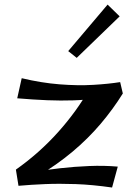

<svg xmlns="http://www.w3.org/2000/svg" viewBox="-20 -807 604 836"><path d="M141.5 -38 49.2 -68.5Q152 -141.2 233.2 -232Q314.5 -322.8 369.8 -420.8L514.8 -400Q472.5 -332 418.4 -268Q364.2 -204 295.8 -146.5Q227.2 -89 141.5 -38ZM468 9.5Q382.5 -2.8 310.1 -5.4Q237.8 -8 176.2 -5.4Q114.8 -2.8 60.5 2L49.2 -68.5L126.5 -58.8Q179.2 -67.2 241.2 -74.4Q303.2 -81.5 368.1 -84.1Q433 -86.8 492.8 -81.5ZM55 -379 74.5 -466.5Q160.2 -446 239.5 -439.8Q318.8 -433.5 386 -437.5Q453.2 -441.5 503.2 -449.5L514.8 -400Q458.5 -386 405.6 -378.9Q352.8 -371.8 299 -370Q245.2 -368.2 185.6 -370.6Q126 -373 55 -379ZM314 -555 277 -584.5 448.5 -787 501 -735.8Z"/></svg>

Font: Marhey Light
Style: Regular
Weight: 300
Designer: Nur Syamsi & Bustanul Arifin
Foundry: Namelatype
Version: Version 1.000